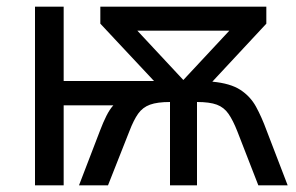

<svg xmlns="http://www.w3.org/2000/svg" viewBox="-20 -556 889 576"><path d="M779 -536V-485L617 -311Q671 -306 701 -286.5Q731 -267 748 -236Q765 -205 780 -164L843 0H755L692 -162Q679 -195 665.5 -214.5Q652 -234 630.5 -242Q609 -250 571 -250V0H490V-250Q452 -250 430 -242Q408 -234 394.5 -215Q381 -196 368 -162L304 0H217L280 -164Q289 -188 299 -208Q309 -228 320 -240H171V0H85V-536H171V-313H442L281 -485V-536ZM668 -464H392L530 -316Z"/></svg>

Font: RS Noto Sans
Style: Regular
Weight: 400
Designer: Monotype Design Team
Foundry: Monotype Imaging Inc.
Version: Version 3.10